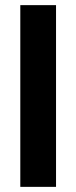

<svg xmlns="http://www.w3.org/2000/svg" viewBox="-20 -727 297 747"><path d="M59 0V-707H198V0Z"/></svg>

Font: Bricolage Grotesque SemiCondensed
Style: Bold
Weight: 700
Width: 4
Designer: Mathieu Triay
Foundry: Atelier Triay
Version: Version 1.001;gftools[0.9.33.dev8+g029e19f]